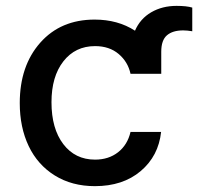

<svg xmlns="http://www.w3.org/2000/svg" viewBox="-20 -619 671 650"><path d="M525.9 -369.1H421.9Q413.1 -409.7 381.6 -436.3Q350.1 -462.9 301.8 -462.9Q234.9 -462.9 194.6 -411.4Q154.3 -359.9 154.3 -272.9Q154.3 -183.6 194.3 -131.1Q234.4 -78.6 301.8 -78.6Q347.7 -78.6 379.6 -103.5Q411.6 -128.4 421.9 -172.4H525.4Q516.6 -90.8 456.3 -39.8Q396 11.2 301.3 11.2Q223.6 11.2 165.5 -24.9Q107.4 -61 77.1 -124.5Q46.9 -188 46.9 -270Q46.9 -396 116.2 -474.4Q185.5 -552.7 300.3 -552.7Q378.9 -552.7 437 -515.1Q454.6 -555.7 491.9 -577.4Q529.3 -599.1 577.6 -599.1Q612.3 -599.1 630.9 -593.3V-513.2Q613.3 -516.1 600.1 -516.1Q564.5 -516.1 545.2 -499.5Q525.9 -482.9 525.9 -443.8Z"/></svg>

Font: Karasuma Gothic
Style: Regular
Weight: 500
Designer: Rasmus Andersson / Ryoko Nishizuka
Foundry: Genbu
Version: Version 1.00